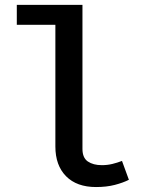

<svg xmlns="http://www.w3.org/2000/svg" viewBox="-20 -760 640 794"><path d="M321 -740V-144Q321 -107.5 343.2 -92.2Q365.5 -77 401 -77Q424 -77 444.5 -82Q465 -87 484.5 -94.5L513 -16.5Q489.5 -4.5 455.2 4.5Q421 13.5 377 13.5Q297.5 13.5 253.2 -31.2Q209 -76 209 -154V-657.5H49.5V-740Z"/></svg>

Font: Fira Code Light Medium
Style: Regular
Weight: 500
Monospace: yes
Version: Version 5.002